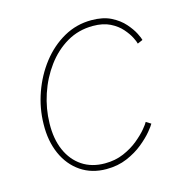

<svg xmlns="http://www.w3.org/2000/svg" viewBox="-88 -634 706 725"><g transform="rotate(-15 265.5 -271.0)"><path d="M241.7 7.8Q184.6 7.8 142.1 -21Q99.6 -49.8 76.9 -100.8Q54.2 -151.9 55.7 -217.8Q56.6 -279.8 77.6 -339.1Q98.6 -398.4 135.7 -446.3Q172.9 -494.1 222.7 -522.2Q272.5 -550.3 331.1 -550.3Q376.5 -550.3 407.5 -534.7Q438.5 -519 458 -496.8Q477.5 -474.6 487.3 -455.1Q497.1 -435.5 498.5 -428.2L478 -419.4Q476.6 -427.2 467.8 -444.6Q459 -461.9 442.1 -481.2Q425.3 -500.5 397.9 -514.2Q370.6 -527.8 331.1 -527.8Q274.9 -527.8 229 -501Q183.1 -474.1 149.7 -428.7Q116.2 -383.3 97.7 -327.6Q79.1 -272 78.1 -214.4Q76.7 -153.8 96.4 -108.9Q116.2 -64 153.3 -39.3Q190.4 -14.6 241.7 -14.6Q282.2 -14.6 315.2 -28.8Q348.1 -43 372.6 -63Q397 -83 411.9 -100.8Q426.8 -118.7 430.2 -126L449.2 -114.3Q445.3 -106.4 429.2 -86.9Q413.1 -67.4 386.2 -45.4Q359.4 -23.4 323 -7.8Q286.6 7.8 241.7 7.8Z"/></g></svg>

Font: Inter 16pt Thin
Style: Italic
Weight: 250
Italic angle: -9.3988°
Version: Version 4.001;git-66647c0bb